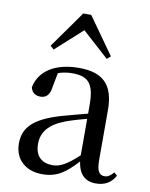

<svg xmlns="http://www.w3.org/2000/svg" viewBox="-90 -873 745 954"><g transform="rotate(10 282.5 -396.0)"><path d="M459 14C503 14 535 -3 557 -42L541 -56C524 -36 512 -29 496 -29C470 -29 456 -46 456 -104V-355C456 -483 400 -537 279 -537C158 -537 81 -486 64 -402C69 -377 87 -363 113 -363C140 -363 160 -378 165 -420L179 -493C204 -502 227 -505 250 -505C329 -505 362 -475 362 -365V-321C320 -310 274 -298 235 -287C97 -247 49 -196 49 -116C49 -32 109 15 189 15C263 15 306 -17 364 -80C372 -21 402 14 459 14ZM406 -605 424 -621 292 -807H252L120 -621L138 -605L272 -726ZM362 -111C302 -55 268 -38 232 -38C178 -38 143 -68 143 -130C143 -189 176 -232 257 -263C287 -274 324 -285 362 -295Z"/></g></svg>

Font: Noto Serif TC Medium
Style: Regular
Weight: 500
Designer: Ryoko NISHIZUKA 西塚涼子 (kana & ideographs); Frank Grießhammer (Latin, Greek & Cyrillic); Wenlong ZHANG 张文龙 (bopomofo); San
Foundry: Adobe
Version: Version 2.001;hotconv 1.1.0;makeotfexe 2.6.0